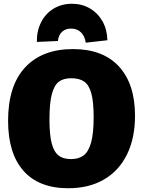

<svg xmlns="http://www.w3.org/2000/svg" viewBox="-20 -986 760 1021"><path d="M23 -344Q23 -530 113.5 -627.5Q204 -725 368 -725Q528 -725 613 -632Q698 -539 698 -370Q698 -252 655.5 -165Q613 -78 533 -31.5Q453 15 343 15Q187 15 105 -77.5Q23 -170 23 -344ZM478 -362Q478 -443 466 -488Q454 -533 428.5 -551.5Q403 -570 359 -570Q318 -570 293.5 -552Q269 -534 256 -486.5Q243 -439 243 -351Q243 -271 254.5 -225.5Q266 -180 290.5 -160Q315 -140 358 -140Q398 -140 424 -159Q450 -178 464 -226.5Q478 -275 478 -362ZM551 -772 436 -759Q431 -794 410.5 -814Q390 -834 358 -834Q328 -834 309.5 -816.5Q291 -799 288 -768L176 -763Q175 -821 198.5 -867.5Q222 -914 265 -940Q308 -966 363 -966Q416 -966 458.5 -941Q501 -916 525.5 -872Q550 -828 551 -772Z"/></svg>

Font: Bitter Pro Black
Style: Regular
Weight: 900
Designer: Sol Matas, and Bitter project Authors
Foundry: Sol Matas
Version: Version 1.010